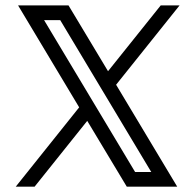

<svg xmlns="http://www.w3.org/2000/svg" viewBox="-20 -701 733 721"><path d="M645.5 0H456.1L307.6 -247.1L109.9 0H39.1L277.3 -297.9L47.9 -680.7H237.3L385.7 -433.6L583.5 -680.7H654.3L416 -382.8ZM547.9 -55.2 206.1 -625.5H145.5L487.3 -55.2Z"/></svg>

Font: X Company
Style: Regular
Weight: 400
Designer: GGBotNet
Foundry: GGBotNet
Version: 0.90